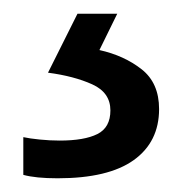

<svg xmlns="http://www.w3.org/2000/svg" viewBox="-20 -20 265 280"><path d="M212 139Q212 187 175 213.5Q138 240 64 240Q32 240 14 235V180Q23 182 38 183.5Q53 185 67 185Q103 185 122 175.5Q141 166 141 141Q141 115 114.5 103Q88 91 50 86L93 0H151L125 53Q161 61 186.5 81Q212 101 212 139Z"/></svg>

Font: Noto Sans Ogham
Style: Regular
Weight: 400
Designer: Monotype Design Team
Foundry: Monotype Imaging Inc.
Version: Version 2.001; ttfautohint (v1.8.4.7-5d5b)